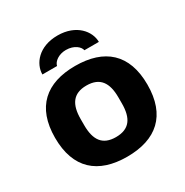

<svg xmlns="http://www.w3.org/2000/svg" viewBox="-169 -861 973 1010"><g transform="rotate(-30 318.0 -356.0)"><path d="M317 -724C202 -724 146 -650 146 -586H235C240 -611 273 -636 317 -636C368 -636 398 -607 401 -586H489C489 -650 431 -724 317 -724ZM317 12C494 12 598 -77 598 -264C598 -450 494 -539 317 -539C141 -539 37 -450 37 -264C37 -77 141 12 317 12ZM317 -107C236 -107 203 -155 203 -245V-282C203 -371 236 -420 317 -420C399 -420 432 -371 432 -282V-245C432 -155 399 -107 317 -107Z"/></g></svg>

Font: Archivo ExtraBold
Style: Regular
Weight: 800
Designer: Hector Gatti
Foundry: Omnibus-Type
Version: Version 2.001